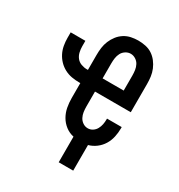

<svg xmlns="http://www.w3.org/2000/svg" viewBox="-161 -636 822 883"><g transform="rotate(30 250.0 -194.0)"><path d="M280 140V4Q256 -1 236.5 -16Q217 -31 205 -52Q193 -73 188.5 -97Q184 -121 184 -146V-225H178Q158 -225 138 -228.5Q118 -232 100 -241.5Q82 -251 68 -265.5Q54 -280 45 -298Q36 -316 32.5 -336Q29 -356 29 -376V-405H107V-376Q107 -361 110.5 -345.5Q114 -330 123.5 -318Q133 -306 148 -300.5Q163 -295 178 -295H184V-374Q184 -394 186.5 -413Q189 -432 196.5 -450Q204 -468 216 -483.5Q228 -499 244.5 -509.5Q261 -520 280 -524Q299 -528 318 -528Q337 -528 356.5 -524Q376 -520 392 -509.5Q408 -499 420 -483.5Q432 -468 439.5 -450Q447 -432 449.5 -413Q452 -394 452 -374V-225H262V-146Q262 -131 264 -117Q266 -103 272.5 -90.5Q279 -78 291 -70Q303 -62 317 -62Q331 -62 342.5 -69.5Q354 -77 360.5 -89Q367 -101 369.5 -114Q372 -127 372 -141V-145H450V-137Q450 -115 445 -92Q440 -69 428 -49.5Q416 -30 397.5 -16Q379 -2 357 4V140ZM262 -295H374V-374Q374 -389 372 -403Q370 -417 363.5 -429.5Q357 -442 344.5 -450Q332 -458 318 -458Q304 -458 291.5 -450Q279 -442 272.5 -429.5Q266 -417 264 -403Q262 -389 262 -374Z"/></g></svg>

Font: Iosevka MaddieWtf
Style: Regular
Weight: 400
Monospace: yes
Designer: Belleve Invis
Foundry: Belleve Invis
Version: Version 31.3.0; ttfautohint (v1.8.3)